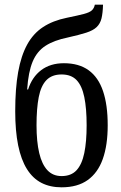

<svg xmlns="http://www.w3.org/2000/svg" viewBox="-20 -790 515 820"><path d="M243 10Q194 10 157 -9Q120 -28 95 -68Q70 -108 57.5 -169.5Q45 -231 45 -315Q45 -412 57.5 -482Q70 -552 96 -599.5Q122 -647 164 -674.5Q206 -702 265 -714Q314 -724 338.5 -730.5Q363 -737 372.5 -746Q382 -755 385 -770H420Q419 -734 413.5 -711.5Q408 -689 393 -674.5Q378 -660 348.5 -650.5Q319 -641 270 -630Q211 -618 174.5 -594.5Q138 -571 119.5 -527Q101 -483 96 -408H100Q117 -461 156 -490.5Q195 -520 253 -520Q317 -520 358.5 -490Q400 -460 420 -401Q440 -342 440 -255Q440 -170 419 -111Q398 -52 354.5 -21Q311 10 243 10ZM243 -38Q284 -38 307 -63Q330 -88 340 -136.5Q350 -185 350 -255Q350 -327 340 -375.5Q330 -424 307 -448Q284 -472 243 -472Q202 -472 178.5 -448Q155 -424 145.5 -375.5Q136 -327 136 -255Q136 -185 147.5 -136.5Q159 -88 182.5 -63Q206 -38 243 -38Z"/></svg>

Font: Noto Serif ExtraCondensed
Style: Regular
Weight: 400
Width: 2
Designer: Monotype Design Team
Foundry: Monotype Imaging Inc.
Version: Version 2.013